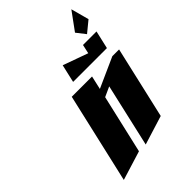

<svg xmlns="http://www.w3.org/2000/svg" viewBox="-245 -915 1004 1004"><g transform="rotate(-45 257.5 -412.5)"><path d="M165 -500H315L298 -425L465 -500H515L423 -100L262 -50L342 -400L287 -375L212 -50L50 0Z M248 -650 387 -600 398 -650H498L475 -550H225Z M487 -825 514 -725 453 -675 414 -725Z"/></g></svg>

Font: SOV_Meka
Style: Italic
Weight: 400
Italic angle: -13°
Version: Version 1.00